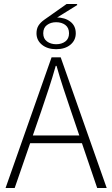

<svg xmlns="http://www.w3.org/2000/svg" viewBox="-20 -948 566 968"><path d="M8 0 240 -659H286L518 0H470L338 -388Q318 -447 300 -501.5Q282 -556 265 -616H261Q244 -556 226 -501.5Q208 -447 188 -388L54 0ZM114 -226V-265H409V-226ZM263 -700Q219 -700 191.5 -722.5Q164 -745 164 -780Q164 -803 174 -819Q184 -835 204 -849L316 -928H367L370 -923L254 -851L265 -860Q307 -860 334.5 -839Q362 -818 362 -780Q362 -745 335 -722.5Q308 -700 263 -700ZM263 -725Q291 -725 309.5 -739Q328 -753 328 -780Q328 -808 309.5 -822Q291 -836 263 -836Q236 -836 217 -822Q198 -808 198 -780Q198 -753 217 -739Q236 -725 263 -725Z"/></svg>

Font: Source Sans 3 ExtraLight Light
Style: Regular
Weight: 300
Version: Version 3.052;hotconv 1.1.0;makeotfexe 2.6.0